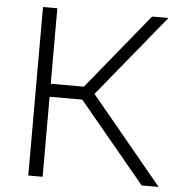

<svg xmlns="http://www.w3.org/2000/svg" viewBox="-53 -790 783 840"><g transform="rotate(5 339.0 -370.0)"><path d="M102 0V-740H165V-408.5H310.5L581 -740H653L359.5 -381L674.5 0H600L308.5 -351.5H165V0Z"/></g></svg>

Font: Encode Sans Expanded Expanded Light
Style: Regular
Weight: 300
Width: 7
Designer: Multiple Designers
Foundry: Impallari Type
Version: Version 3.000; ttfautohint (v1.8.3) -l 8 -r 50 -G 200 -x 14 